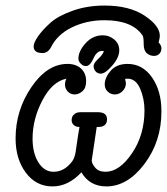

<svg xmlns="http://www.w3.org/2000/svg" viewBox="-20 -667 601 691"><path d="M36.1 -168.9Q36.1 -270 93 -353.5Q149.9 -437 223.1 -437Q253.9 -437 272 -419.9Q290 -402.8 290 -375Q290 -350.1 276.6 -338.6Q263.2 -327.1 249 -327.1Q233.9 -327.1 223.9 -337.6Q213.9 -348.1 213.9 -362.8Q213.9 -374 219.2 -383.8Q168.5 -374 132.8 -306.4Q97.2 -238.8 97.2 -168Q97.2 -116.2 118.2 -82.5Q139.2 -48.8 172.9 -48.8Q211.9 -48.8 240.2 -86.9Q245.1 -93.8 248 -102.8Q251 -111.8 252.4 -121.3Q253.9 -130.9 257.6 -157Q261.2 -183.1 266.1 -210Q252.9 -210 245.4 -217Q237.8 -224.1 237.8 -234.9Q237.8 -240.7 240 -246.3Q242.2 -252 249.5 -257.6Q256.8 -263.2 270 -263.2H332Q365.2 -263.2 365.2 -237.8Q365.2 -210 333 -210H328.1Q310.1 -90.8 310.1 -89.8Q310.1 -78.6 322.5 -63.7Q335 -48.8 359.9 -48.8Q409.7 -48.8 454.8 -115Q500 -181.2 500 -270Q500 -311 484.6 -347.4Q469.2 -383.8 439 -383.8Q433.1 -383.8 430.2 -382.8Q433.1 -370.6 433.1 -367.2Q433.1 -351.1 421.1 -339.1Q409.2 -327.1 393.1 -327.1Q378.9 -327.1 367.9 -337.2Q356.9 -347.2 356.9 -362.8Q356.9 -387.7 378.4 -412.4Q399.9 -437 439 -437Q493.2 -437 527.1 -388.4Q561 -339.8 561 -266.1Q561 -158.2 500 -77.1Q439 3.9 362.8 3.9Q302.7 3.9 272.9 -46.9Q226.1 3.9 168.9 3.9Q109.9 3.9 73 -45.4Q36.1 -94.7 36.1 -168.9ZM101.1 -500Q101.1 -513.2 116.5 -535.6Q131.8 -558.1 160.4 -584Q189 -609.9 241.5 -628.4Q293.9 -647 356 -647Q445.8 -647 500.5 -610.6Q555.2 -574.2 555.2 -538.1Q555.2 -530.3 550.8 -514.2Q560.5 -504.4 561 -493.2Q561 -481 553.5 -473.4Q545.9 -465.8 534.2 -465.8Q520 -465.8 508.5 -475.3Q497.1 -484.9 497.1 -509Q497.1 -533.2 493.2 -539.1Q456.1 -594.2 356 -594.2Q292 -594.2 239 -568.6Q186 -543 163.1 -496.1Q151.9 -476.1 132.8 -476.1Q101.1 -476.1 101.1 -500ZM262.2 -456.1Q262.2 -482.9 288.1 -511.5Q314 -540 350.1 -540Q373 -540 391.1 -524.9Q409.2 -509.8 409.2 -485.8Q409.2 -460 384 -430.9Q358.9 -401.9 342.8 -401.9Q331.5 -401.9 324.2 -409.9Q316.9 -418 316.9 -429Q316.9 -439.9 333 -454.6Q349.1 -469.2 354 -482.9Q353 -482.9 351.1 -483.4Q349.1 -483.9 348.1 -483.9Q328.1 -483.9 316.2 -456.5Q304.2 -429.2 289.1 -429.2Q279.3 -429.2 270.8 -437.7Q262.2 -446.3 262.2 -456.1Z"/></svg>

Font: CMU Typewriter Text
Style: LightOblique
Weight: 200
Italic angle: -9.46001°
Version: Version 0.7.0